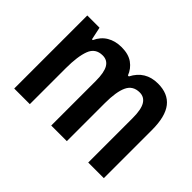

<svg xmlns="http://www.w3.org/2000/svg" viewBox="-108 -781 1009 1009"><g transform="rotate(45 397.0 -276.5)"><path d="M581 -553Q656 -553 693.5 -505.5Q731 -458 731 -358V0H615V-330Q615 -394 597.5 -423Q580 -452 546 -452Q496 -452 476 -409.5Q456 -367 456 -283V0H340V-331Q340 -394 323 -423Q306 -452 271 -452Q218 -452 199.5 -403.5Q181 -355 181 -267V0H65V-543H156L171 -472H177Q195 -512 229.5 -532.5Q264 -553 311 -553Q362 -553 393.5 -530.5Q425 -508 439 -471H446Q488 -553 581 -553Z"/></g></svg>

Font: Noto Sans Thai Looped Condensed SemiBold
Style: Regular
Weight: 600
Width: 3
Designer: Sasikarn Vongin, Ben Mitchell
Foundry: The Fontpad Ltd
Version: Version 1.001; ttfautohint (v1.8.4.7-5d5b)